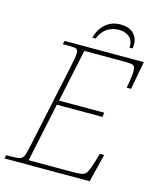

<svg xmlns="http://www.w3.org/2000/svg" viewBox="-141 -972 880 1062"><g transform="rotate(15 299.0 -441.0)"><path d="M-13 0 -8 -20H25Q55 -20 69.5 -24Q84 -28 91.5 -44Q99 -60 106 -95L208 -576Q215 -608 219 -631Q223 -654 223 -665Q223 -684 214 -689Q205 -694 170 -694H135L140 -714H594L564 -553H539Q541 -563 544 -581.5Q547 -600 549.5 -618Q552 -636 552 -645Q552 -676 541.5 -682.5Q531 -689 492 -689H260L196 -387H455L451 -362H190L119 -25H381Q413 -25 429 -30Q445 -35 454.5 -53.5Q464 -72 476 -113L490 -161H515L475 0ZM284 -771Q296 -820 330.5 -851Q365 -882 417 -882Q470 -882 496.5 -851Q523 -820 514 -771H497Q499 -812 475.5 -831.5Q452 -851 415 -851Q378 -851 348.5 -831.5Q319 -812 302 -771Z"/></g></svg>

Font: Noto Serif Thin
Style: Italic
Weight: 100
Italic angle: -12°
Designer: Monotype Design Team
Foundry: Monotype Imaging Inc.
Version: Version 2.014; ttfautohint (v1.8.4.7-5d5b)